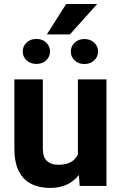

<svg xmlns="http://www.w3.org/2000/svg" viewBox="-20 -922 600 952"><path d="M366.2 -126.5V-528.3H507.8V0H375ZM382.8 -235.8 424.3 -236.8Q424.3 -166 402.8 -110.1Q381.3 -54.2 337.6 -22.2Q293.9 9.8 226.6 9.8Q174.3 9.8 134.8 -10.3Q95.2 -30.3 73.2 -73.5Q51.3 -116.7 51.3 -186.5V-528.3H192.4V-185.5Q192.4 -141.6 213.4 -123.3Q234.4 -105 267.1 -105Q333 -105 357.9 -142.3Q382.8 -179.7 382.8 -235.8ZM92.8 -667Q92.8 -692.9 111.8 -710.9Q130.9 -729 160.6 -729Q189.9 -729 209 -710.9Q228 -692.9 228 -667Q228 -640.6 209 -622.8Q189.9 -605 160.6 -605Q130.9 -605 111.8 -622.8Q92.8 -640.6 92.8 -667ZM331.1 -666.5Q331.1 -692.4 350.1 -710.4Q369.1 -728.5 398.4 -728.5Q427.7 -728.5 447 -710.4Q466.3 -692.4 466.3 -666.5Q466.3 -640.6 447 -622.6Q427.7 -604.5 398.4 -604.5Q369.1 -604.5 350.1 -622.6Q331.1 -640.6 331.1 -666.5ZM212.4 -751.5 308.1 -902.3H461.9L326.7 -751.5Z"/></svg>

Font: RobotoDEMO
Style: Regular
Weight: 400
Designer: Christian Robertson
Foundry: Google
Version: Version 2.136